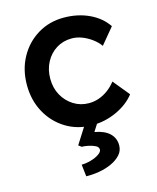

<svg xmlns="http://www.w3.org/2000/svg" viewBox="-117 -619 772 945"><g transform="rotate(-15 269.5 -146.5)"><path d="M38 -264Q38 -342 72 -404Q106 -466 165 -502Q224 -538 298 -538Q369 -538 427 -511Q485 -484 517 -436L449 -354Q434 -375 411 -392Q388 -409 362 -419Q336 -429 310 -429Q266 -429 231.5 -407.5Q197 -386 177 -348.5Q157 -311 157 -264Q157 -217 177.5 -180Q198 -143 233 -121Q268 -99 311 -99Q337 -99 361.5 -107.5Q386 -116 408 -132Q430 -148 449 -172L517 -89Q483 -45 423.5 -17.5Q364 10 298 10Q224 10 165 -26Q106 -62 72 -124Q38 -186 38 -264ZM197 184Q219 184 244 177Q269 170 286 158.5Q303 147 303 135Q303 122 288 114.5Q273 107 254 103Q235 99 220 99L205 88L276 -24H343L299 45Q350 54 375 78.5Q400 103 400 139Q400 167 382 187Q364 207 335 220.5Q306 234 271.5 240Q237 246 204 245Z"/></g></svg>

Font: Mach Medium
Style: Regular
Weight: 500
Version: Version 1.002